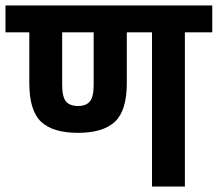

<svg xmlns="http://www.w3.org/2000/svg" viewBox="-30 -681 795 701"><path d="M745 -661V-563H645V0H525V-563H433V-378Q433 -277 389.5 -236.5Q346 -196 255 -196Q163 -196 120 -236.5Q77 -277 77 -378V-563H-10V-661ZM312 -563H197V-371Q197 -327 211 -310.5Q225 -294 255 -294Q284 -294 298 -310.5Q312 -327 312 -371Z"/></svg>

Font: Biryani
Style: Bold
Weight: 700
Designer: Dan Reynolds and Mathieu Reguer
Foundry: Dan Reynolds and Mathieu Reguer
Version: Version 1.004; ttfautohint (v1.1) -l 5 -r 5 -G 72 -x 0 -D la